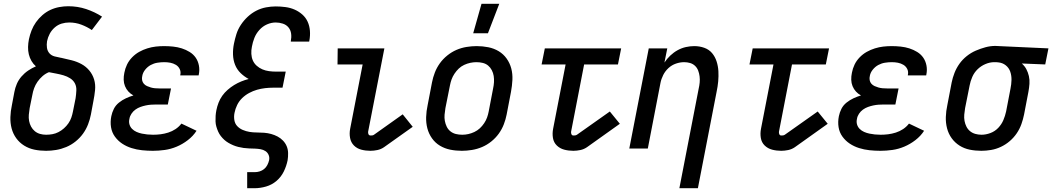

<svg xmlns="http://www.w3.org/2000/svg" viewBox="-20 -786 5568 1016"><path d="M224 12Q192 12 162.5 6Q133 0 108 -15.5Q83 -31 66 -54.5Q49 -78 41.5 -106.5Q34 -135 35 -166.5Q36 -198 43 -230L56 -299Q60 -321 69 -342Q78 -363 93.5 -381Q109 -399 129 -412.5Q149 -426 170 -435Q156 -447 146.5 -463.5Q137 -480 132.5 -498.5Q128 -517 128.5 -537.5Q129 -558 133 -578Q138 -602 147 -625Q156 -648 170.5 -668.5Q185 -689 204.5 -706Q224 -723 246.5 -733.5Q269 -744 293.5 -748.5Q318 -753 341 -753Q391 -753 436 -738Q481 -723 520 -698L466 -627Q441 -644 410.5 -655.5Q380 -667 346 -667Q326 -667 306 -661Q286 -655 269.5 -640.5Q253 -626 243 -607Q233 -588 229 -568Q226 -550 228.5 -533Q231 -516 241.5 -504Q252 -492 269 -487.5Q286 -483 303 -480H304Q332 -474 359.5 -467Q387 -460 411 -447Q435 -434 452.5 -413Q470 -392 478 -365.5Q486 -339 483 -309Q480 -279 474 -250L461 -180Q456 -154 446 -128Q436 -102 419.5 -79Q403 -56 380 -37.5Q357 -19 330.5 -8Q304 3 277 7.5Q250 12 224 12ZM224 -73Q241 -73 257.5 -76Q274 -79 289.5 -87Q305 -95 318.5 -107Q332 -119 342 -133.5Q352 -148 357.5 -164Q363 -180 366 -196L380 -266Q383 -286 384 -307Q385 -328 376.5 -344.5Q368 -361 351.5 -371.5Q335 -382 316 -387.5Q297 -393 278 -396.5Q259 -400 239 -404Q221 -397 205.5 -383.5Q190 -370 178.5 -353.5Q167 -337 160.5 -319Q154 -301 151 -283L137 -214Q134 -196 132.5 -179Q131 -162 134 -146Q137 -130 144.5 -116Q152 -102 164 -92Q176 -82 191.5 -77.5Q207 -73 224 -73Z M789 12Q760 12 731.5 9Q703 6 676 -2.5Q649 -11 626.5 -26Q604 -41 588 -63Q572 -85 567.5 -113Q563 -141 569 -171Q573 -191 582.5 -210Q592 -229 609.5 -243Q627 -257 646.5 -266Q666 -275 686 -281Q671 -289 659.5 -301.5Q648 -314 641.5 -330Q635 -346 634.5 -364Q634 -382 638 -401Q642 -423 652 -444Q662 -465 679 -482.5Q696 -500 716.5 -511.5Q737 -523 759.5 -530Q782 -537 804 -539.5Q826 -542 848 -542Q872 -542 896 -539.5Q920 -537 942 -530Q964 -523 983.5 -511Q1003 -499 1015.5 -481Q1028 -463 1032.5 -439.5Q1037 -416 1032 -392L1031 -387H934V-389Q938 -406 931 -420.5Q924 -435 910.5 -443Q897 -451 881.5 -454Q866 -457 849 -457Q831 -457 812.5 -454Q794 -451 777.5 -442Q761 -433 748.5 -417.5Q736 -402 733 -385Q730 -373 732 -362Q734 -351 741 -343Q748 -335 758 -330.5Q768 -326 778.5 -323Q789 -320 800.5 -319Q812 -318 824 -318H885L868 -233H807Q793 -233 779 -232Q765 -231 751 -228Q737 -225 723 -220Q709 -215 696.5 -206Q684 -197 675.5 -184Q667 -171 665 -158Q661 -142 665 -128Q669 -114 679 -104Q689 -94 702.5 -88Q716 -82 730.5 -79Q745 -76 759.5 -74.5Q774 -73 790 -73Q810 -73 830 -75.5Q850 -78 870.5 -84.5Q891 -91 909 -103Q927 -115 940 -132L1020 -94Q1002 -66 974 -44.5Q946 -23 915 -10Q884 3 852 7.5Q820 12 789 12Z M1288 210V125H1328Q1341 125 1354 121Q1367 117 1377.5 108.5Q1388 100 1394.5 87.5Q1401 75 1404 62Q1407 47 1401.5 34Q1396 21 1384.5 13.5Q1373 6 1358.5 3.5Q1344 1 1329 0.5Q1314 0 1299 -0.5Q1284 -1 1269.5 -3Q1255 -5 1241 -8.5Q1227 -12 1214 -17.5Q1201 -23 1189 -30Q1177 -37 1167 -46Q1157 -55 1148.5 -66Q1140 -77 1134.5 -89.5Q1129 -102 1125 -115.5Q1121 -129 1120.5 -143.5Q1120 -158 1121 -173Q1122 -188 1125 -203Q1129 -223 1136.5 -242.5Q1144 -262 1156 -279Q1168 -296 1184.5 -310.5Q1201 -325 1219 -336Q1237 -347 1256.5 -355Q1276 -363 1296 -368Q1272 -381 1253 -399.5Q1234 -418 1224 -443Q1214 -468 1213 -497Q1212 -526 1218 -555Q1223 -580 1231 -605.5Q1239 -631 1254.5 -654.5Q1270 -678 1291 -697.5Q1312 -717 1336.5 -729.5Q1361 -742 1387.5 -747Q1414 -752 1439 -752Q1465 -752 1491 -748.5Q1517 -745 1539.5 -735Q1562 -725 1580 -709Q1598 -693 1608 -671Q1618 -649 1620 -623Q1622 -597 1617 -571L1616 -566H1519V-569Q1523 -589 1520.5 -608Q1518 -627 1506.5 -641Q1495 -655 1476.5 -661Q1458 -667 1439 -667Q1416 -667 1393 -657Q1370 -647 1352.5 -627.5Q1335 -608 1326 -585Q1317 -562 1313 -539Q1309 -520 1310 -501Q1311 -482 1318 -466Q1325 -450 1338.5 -438Q1352 -426 1368.5 -419Q1385 -412 1403.5 -409.5Q1422 -407 1442 -407H1492L1475 -322H1425Q1404 -322 1382.5 -319.5Q1361 -317 1340 -311Q1319 -305 1298.5 -294Q1278 -283 1261.5 -267Q1245 -251 1235 -230.5Q1225 -210 1221 -189Q1217 -170 1220 -151Q1223 -132 1235 -119Q1247 -106 1264.5 -98.5Q1282 -91 1300.5 -88Q1319 -85 1338.5 -85Q1358 -85 1377.5 -83.5Q1397 -82 1415 -77Q1433 -72 1449 -63.5Q1465 -55 1477.5 -42Q1490 -29 1497 -12.5Q1504 4 1504.5 23.5Q1505 43 1502 62Q1496 92 1482 121Q1468 150 1443.5 171Q1419 192 1388 201Q1357 210 1327 210Z M1940 12Q1915 12 1892 6Q1869 0 1853 -16Q1837 -32 1832.5 -56Q1828 -80 1833 -105L1899 -445H1766L1767 -530H2014L1928 -89Q1927 -82 1930 -75.5Q1933 -69 1941 -69Q1945 -69 1950 -69.5Q1955 -70 1959 -73L2111 -181L2164 -115L2012 -7Q1996 4 1977 8Q1958 12 1940 12Z M2424 12Q2392 12 2362.5 6Q2333 0 2308 -15Q2283 -30 2266 -54Q2249 -78 2241.5 -106.5Q2234 -135 2235 -166.5Q2236 -198 2243 -230L2266 -350Q2271 -376 2281 -402Q2291 -428 2307.5 -451Q2324 -474 2347 -492.5Q2370 -511 2395.5 -522Q2421 -533 2448.5 -537.5Q2476 -542 2502 -542Q2534 -542 2564 -536Q2594 -530 2619 -515Q2644 -500 2661 -476Q2678 -452 2685.5 -423.5Q2693 -395 2691.5 -363.5Q2690 -332 2684 -300L2661 -180Q2656 -154 2646 -128Q2636 -102 2619.5 -79Q2603 -56 2580 -37.5Q2557 -19 2531 -8Q2505 3 2477.5 7.5Q2450 12 2424 12ZM2426 -73Q2442 -73 2458 -76.5Q2474 -80 2490 -87.5Q2506 -95 2519 -107Q2532 -119 2542 -134Q2552 -149 2557.5 -164.5Q2563 -180 2566 -196L2589 -316Q2593 -334 2594 -351Q2595 -368 2592.5 -384Q2590 -400 2582.5 -414.5Q2575 -429 2563 -439Q2551 -449 2535 -453Q2519 -457 2501 -457Q2485 -457 2468.5 -453.5Q2452 -450 2436 -442.5Q2420 -435 2407.5 -423Q2395 -411 2385 -396Q2375 -381 2369.5 -365.5Q2364 -350 2361 -334L2337 -214Q2334 -196 2332.5 -179Q2331 -162 2334 -146Q2337 -130 2344 -115.5Q2351 -101 2363.5 -91Q2376 -81 2392 -77Q2408 -73 2426 -73ZM2484 -610 2528 -766H2622L2562 -610Z M3014 12Q2989 12 2966 6Q2943 0 2926.5 -16Q2910 -32 2906 -56Q2902 -80 2907 -105L2973 -445H2846L2863 -530H3267L3250 -445H3071L3002 -89Q3001 -82 3004 -75.5Q3007 -69 3014 -69Q3019 -69 3023.5 -69.5Q3028 -70 3033 -73L3207 -196L3260 -131L3086 -7Q3070 4 3051 8Q3032 12 3014 12Z M3575 210 3677 -316Q3681 -333 3682.5 -349.5Q3684 -366 3682 -382Q3680 -398 3674.5 -412.5Q3669 -427 3658 -437.5Q3647 -448 3632 -452.5Q3617 -457 3600 -457Q3579 -457 3557 -449.5Q3535 -442 3517.5 -426Q3500 -410 3489.5 -389Q3479 -368 3475 -347L3408 0H3310L3413 -530H3511L3496 -455Q3509 -475 3527 -492Q3545 -509 3566 -520.5Q3587 -532 3609.5 -537Q3632 -542 3654 -542Q3682 -542 3707 -533Q3732 -524 3748 -505Q3764 -486 3772 -461Q3780 -436 3781.5 -409.5Q3783 -383 3780.5 -355.5Q3778 -328 3772 -300L3673 210Z M4114 12Q4089 12 4066 6Q4043 0 4026.5 -16Q4010 -32 4006 -56Q4002 -80 4007 -105L4073 -445H3946L3963 -530H4367L4350 -445H4171L4102 -89Q4101 -82 4104 -75.5Q4107 -69 4114 -69Q4119 -69 4123.5 -69.5Q4128 -70 4133 -73L4307 -196L4360 -131L4186 -7Q4170 4 4151 8Q4132 12 4114 12Z M4639 12Q4610 12 4581.5 9Q4553 6 4526 -2.5Q4499 -11 4476.5 -26Q4454 -41 4438 -63Q4422 -85 4417.5 -113Q4413 -141 4419 -171Q4423 -191 4432.5 -210Q4442 -229 4459.5 -243Q4477 -257 4496.5 -266Q4516 -275 4536 -281Q4521 -289 4509.5 -301.5Q4498 -314 4491.5 -330Q4485 -346 4484.5 -364Q4484 -382 4488 -401Q4492 -423 4502 -444Q4512 -465 4529 -482.5Q4546 -500 4566.5 -511.5Q4587 -523 4609.5 -530Q4632 -537 4654 -539.5Q4676 -542 4698 -542Q4722 -542 4746 -539.5Q4770 -537 4792 -530Q4814 -523 4833.5 -511Q4853 -499 4865.5 -481Q4878 -463 4882.5 -439.5Q4887 -416 4882 -392L4881 -387H4784V-389Q4788 -406 4781 -420.5Q4774 -435 4760.5 -443Q4747 -451 4731.5 -454Q4716 -457 4699 -457Q4681 -457 4662.5 -454Q4644 -451 4627.5 -442Q4611 -433 4598.5 -417.5Q4586 -402 4583 -385Q4580 -373 4582 -362Q4584 -351 4591 -343Q4598 -335 4608 -330.5Q4618 -326 4628.5 -323Q4639 -320 4650.5 -319Q4662 -318 4674 -318H4735L4718 -233H4657Q4643 -233 4629 -232Q4615 -231 4601 -228Q4587 -225 4573 -220Q4559 -215 4546.5 -206Q4534 -197 4525.5 -184Q4517 -171 4515 -158Q4511 -142 4515 -128Q4519 -114 4529 -104Q4539 -94 4552.5 -88Q4566 -82 4580.5 -79Q4595 -76 4609.5 -74.5Q4624 -73 4640 -73Q4660 -73 4680 -75.5Q4700 -78 4720.5 -84.5Q4741 -91 4759 -103Q4777 -115 4790 -132L4870 -94Q4852 -66 4824 -44.5Q4796 -23 4765 -10Q4734 3 4702 7.5Q4670 12 4639 12Z M5173 12Q5141 12 5111.5 6Q5082 0 5057.5 -15.5Q5033 -31 5016 -54.5Q4999 -78 4991.5 -107Q4984 -136 4985 -167Q4986 -198 4993 -230L5016 -350Q5021 -375 5031 -400.5Q5041 -426 5057 -448.5Q5073 -471 5095.5 -489Q5118 -507 5143.5 -518Q5169 -529 5195 -536Q5221 -543 5247 -543Q5252 -543 5257 -542.5Q5262 -542 5267 -542L5528 -530L5511 -445L5387 -450Q5402 -437 5411 -420Q5420 -403 5424.5 -383.5Q5429 -364 5427.5 -342.5Q5426 -321 5422 -300L5399 -180Q5394 -155 5385 -129.5Q5376 -104 5360.5 -81Q5345 -58 5323.5 -39.5Q5302 -21 5276.5 -9Q5251 3 5224.5 7.5Q5198 12 5173 12ZM5174 -73Q5197 -73 5221 -82Q5245 -91 5262.5 -109.5Q5280 -128 5289.5 -150.5Q5299 -173 5304 -196L5327 -316Q5332 -340 5332.5 -363Q5333 -386 5326 -406.5Q5319 -427 5302 -440.5Q5285 -454 5262 -456L5251 -457H5241Q5218 -457 5194.5 -447Q5171 -437 5153 -419.5Q5135 -402 5125 -379Q5115 -356 5111 -334L5087 -214Q5084 -197 5082.5 -179.5Q5081 -162 5084 -146Q5087 -130 5094 -116Q5101 -102 5113 -92Q5125 -82 5141 -77.5Q5157 -73 5174 -73Z"/></svg>

Font: Lode Dark
Style: Bold Italic
Weight: 700
Italic angle: -11°
Monospace: yes
Designer: Belleve Invis
Foundry: Belleve Invis
Version: Version 29.2.0; ttfautohint (v1.8.3)